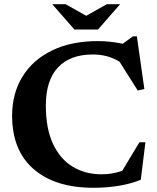

<svg xmlns="http://www.w3.org/2000/svg" viewBox="-20 -878 746 911"><path d="M461.5 -51Q487 -51 510.2 -54.8Q533.5 -58.5 560 -67.5L641.5 -203H670L648 -25Q602.5 -6.5 545.8 3.2Q489 13 424 13Q242 13 139.8 -75.5Q37.5 -164 37.5 -329Q37.5 -434.5 86.5 -514.2Q135.5 -594 226.8 -638.5Q318 -683 444 -683Q472 -683 499.5 -680.2Q527 -677.5 562.5 -670.5L610.5 -705.5H629.5L665 -455.5L633.5 -448.5L547 -585.5Q514.5 -604.5 484 -612Q453.5 -619.5 420.5 -619.5Q313 -619.5 255.2 -558.2Q197.5 -497 197.5 -377Q197.5 -268 231.5 -195.5Q265.5 -123 325 -87Q384.5 -51 461.5 -51ZM550 -858 445 -738H333L228 -858H291.5L389 -803L486.5 -858Z"/></svg>

Font: Newsreader 16pt
Style: Bold
Weight: 700
Designer: Hugues Gentile
Foundry: Production Type
Version: Version 1.003; ttfautohint (v1.8.3)